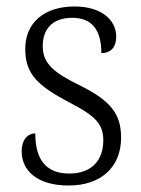

<svg xmlns="http://www.w3.org/2000/svg" viewBox="-20 -563 437 593"><path d="M192 10C290 10 354 -45 354 -138C354 -211 322 -252 227 -299C148 -338 112 -365 112 -421C112 -471 140 -508 203 -508C262 -508 293 -473 293 -399C323 -399 339 -418 339 -450C339 -499 296 -543 210 -543C118 -543 58 -494 58 -412C58 -333 97 -298 197 -245C279 -203 299 -177 299 -129C299 -68 263 -27 194 -27C116 -27 89 -78 89 -151C69 -151 47 -136 47 -95C47 -37 94 10 192 10Z"/></svg>

Font: Noto Serif Bengali SemiCondensed Light
Style: Regular
Weight: 300
Width: 4
Designer: Juan Bruce, Universal Thirst, Indian Type Foundry and the Monotype Design Team.
Foundry: Monotype Imaging Inc.
Version: Version 2.003